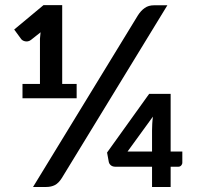

<svg xmlns="http://www.w3.org/2000/svg" viewBox="-20 -744 783 764"><path d="M226 -35.5Q213 -15 198.2 -7.5Q183.5 0 164 0H111.5L528.5 -682.5Q540.5 -701.5 555.8 -712.2Q571 -723 593 -723H646ZM285 -410V-353H69.5V-410H139V-590L141.5 -615.5L103 -585Q97 -580.5 90.8 -579.5Q84.5 -578.5 79.2 -579.8Q74 -581 70 -583.5Q66 -586 64 -589L36.5 -626.5L153 -723.5H227.5V-410ZM705.5 -141V-97Q705.5 -90.5 701 -85.5Q696.5 -80.5 689 -80.5H659V0H585V-80.5H440Q428.5 -80.5 421.8 -85.8Q415 -91 413 -99L406 -137L573.5 -370.5H659V-141ZM585 -141V-225Q585 -237 585.8 -251Q586.5 -265 588.5 -280L487.5 -141Z"/></svg>

Font: Lato
Style: Bold
Weight: 700
Designer: Lukasz Dziedzic with Adam Twardoch and Botio Nikoltchev
Foundry: tyPoland Lukasz Dziedzic
Version: Version 2.010; 2014-09-01; http://www.latofonts.com/; ttfaut